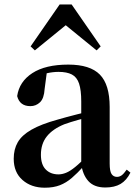

<svg xmlns="http://www.w3.org/2000/svg" viewBox="-20 -850 625 886"><path d="M186.6 16.2Q124.2 16.2 83.8 -19.4Q43.3 -54.9 43.3 -117.6Q43.3 -161.2 62 -193.6Q80.7 -226.1 125.1 -251.5Q169.6 -277 245.4 -297.9Q284.8 -309.4 334.4 -322Q384 -334.6 424 -344.4V-318.9Q384 -308.9 344 -297.6Q303.9 -286.4 277.1 -276.7Q223.3 -254.9 196.1 -220.6Q168.8 -186.4 168.8 -135.9Q168.8 -90.4 191.1 -67.9Q213.3 -45.3 250 -45.3Q266.3 -45.3 284.7 -52.6Q303.1 -59.9 327.4 -79.7Q351.8 -99.4 385.3 -135.5L400.8 -82.4H365.7Q336.6 -50.6 311.2 -28.7Q285.7 -6.8 256.4 4.7Q227 16.2 186.6 16.2ZM466.1 15.2Q414.6 15.2 387.9 -14.2Q361.2 -43.6 354.9 -94V-96.5V-381.4Q354.9 -434.7 344.8 -464.5Q334.7 -494.3 311.6 -506.3Q288.5 -518.3 250 -518.3Q224.4 -518.3 197.3 -512.2Q170.2 -506.1 133.8 -491.2L196.1 -516.3L185.9 -439.2Q183.3 -395.9 164.6 -378Q145.8 -360.2 120.3 -360.2Q71.1 -360.2 59.2 -406.5Q68.9 -473.5 129.4 -512.7Q189.9 -551.9 295.1 -551.9Q395.4 -551.9 440.7 -505.9Q486.1 -459.8 486.1 -356.2V-94.8Q486.1 -60.3 494.8 -47Q503.6 -33.8 519.7 -33.8Q531.3 -33.8 541.3 -40.9Q551.3 -48.1 564.7 -67.2L581.9 -53.4Q564 -17.5 536.2 -1.1Q508.4 15.2 466.1 15.2ZM425.7 -617.5 244.1 -765.6H322.7L140.8 -617.5L121.2 -635.9L255.3 -829.5H310.5L444.6 -635.9Z"/></svg>

Font: Noto Serif KR
Style: Regular
Weight: 200
Designer: Ryoko NISHIZUKA 西塚涼子 (kana & ideographs); Frank Grießhammer (Latin, Greek & Cyrillic); Wenlong ZHANG 张文龙 (bopomofo); San
Foundry: Adobe
Version: Version 2.001;hotconv 1.1.0;makeotfexe 2.6.0